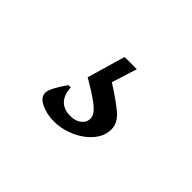

<svg xmlns="http://www.w3.org/2000/svg" viewBox="-62 -156 522 522"><g transform="rotate(45 199.0 105.0)"><path d="M95 196Q95 180 125 137H134Q135 164 149 178.5Q163 193 188 193Q207 193 219.5 183.5Q232 174 232 159Q232 143 209.5 125.5Q187 108 147 85L179 -25H226L203 48Q247 76 270 95.5Q293 115 293 140Q293 165 274.5 187Q256 209 226.5 222Q197 235 167 235Q140 235 117.5 224.5Q95 214 95 196Z"/></g></svg>

Font: Alegreya SC Medium
Style: Regular
Weight: 500
Designer: Juan Pablo del Peral
Foundry: Huerta Tipografica
Version: Version 2.007; ttfautohint (v1.6)